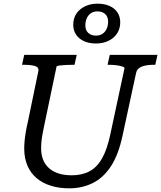

<svg xmlns="http://www.w3.org/2000/svg" viewBox="-20 -1009 878 1046"><path d="M224 -340Q217 -308 212.5 -283.5Q208 -259 206 -239.5Q204 -220 204 -201Q204 -166 215 -138.5Q226 -111 248 -92Q270 -73 300.5 -63.5Q331 -54 371 -54Q427 -54 468 -76Q509 -98 536.5 -147Q564 -196 581 -277L658 -636Q660 -642 647 -646.5Q634 -651 614 -653.5Q594 -656 575 -656H566L578 -710H838L826 -656H815Q778 -656 752 -646Q726 -636 721 -610L648 -272Q626 -167 584.5 -103.5Q543 -40 485 -11.5Q427 17 357 17Q303 17 257.5 3Q212 -11 179.5 -38.5Q147 -66 129.5 -106.5Q112 -147 112 -199Q112 -220 114 -241.5Q116 -263 120.5 -290Q125 -317 133 -351L189 -622Q193 -643 170 -649.5Q147 -656 111 -656H100L112 -710H398L386 -656H377Q358 -656 337.5 -655Q317 -654 303 -652Q289 -650 288 -646ZM511 -947Q489 -947 474.5 -936.5Q460 -926 452.5 -909Q445 -892 445 -871Q445 -844 461 -829.5Q477 -815 503 -815Q525 -815 539.5 -825.5Q554 -836 561.5 -853Q569 -870 569 -890Q569 -918 553 -932.5Q537 -947 511 -947ZM503 -772Q465 -772 437 -785Q409 -798 394 -821Q379 -844 379 -874Q379 -909 396 -934.5Q413 -960 443 -974.5Q473 -989 511 -989Q549 -989 577 -976.5Q605 -964 620 -941Q635 -918 635 -887Q635 -853 618 -827Q601 -801 571 -786.5Q541 -772 503 -772Z"/></svg>

Font: Roboto Serif
Style: Italic
Weight: 400
Italic angle: -10°
Designer: Greg Gazdowicz
Foundry: Commercial Type
Version: Version 1.008